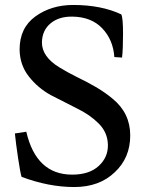

<svg xmlns="http://www.w3.org/2000/svg" viewBox="-20 -742 589 774"><path d="M271 -38Q340 -38 378 -73Q416 -108 415 -158Q414 -208 378 -244Q342 -280 290 -305Q238 -331 184 -359Q132 -388 96 -434Q60 -480 59 -542Q59 -630 123 -676Q187 -722 275 -722Q388 -722 469 -684Q476 -670 476 -606Q476 -542 472 -510L441 -512Q436 -582 392 -628Q348 -674 272 -675Q218 -676 184 -648Q150 -620 149 -571Q149 -513 220 -470Q251 -451 289 -432Q327 -414 365 -392Q403 -370 434 -344Q505 -286 505 -196Q505 -106 443 -48Q381 12 279 12Q177 12 67 -29Q62 -44 53 -104Q44 -164 40 -204L86 -211Q126 -38 271 -38Z"/></svg>

Font: Lusitana
Style: Regular
Weight: 400
Designer: Ana Paula Megda
Foundry: Ana Paula Megda
Version: Version 1.001; ttfautohint (v1.4.1)